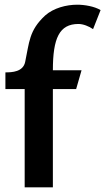

<svg xmlns="http://www.w3.org/2000/svg" viewBox="-20 -796 448 817"><path d="M309 -776C262 -776 208 -762 172 -730C103 -666 105 -616 87 -532C78 -490 31 -488 3 -488V-417H85V1H205V-417H304L327 -497H205C205 -633 232 -694 314 -694C334 -694 359 -684 376 -672L408 -753C382 -769 339 -776 309 -776Z"/></svg>

Font: Rosario
Style: Bold
Weight: 700
Designer: Hector Gatti
Foundry: Omnibus Type
Version: Version 1.100